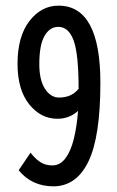

<svg xmlns="http://www.w3.org/2000/svg" viewBox="-20 -649 415 679"><path d="M170 10Q92 10 46 -47L88 -109Q105 -87 123 -75.5Q141 -64 165 -64Q193 -64 212 -90Q231 -116 241.5 -159.5Q252 -203 256 -257Q226 -229 183 -229Q124 -229 83 -280.5Q42 -332 42 -423Q42 -520 84 -574.5Q126 -629 187 -629Q335 -629 335 -356Q335 -166 293 -78.5Q251 9 170 10ZM119 -422Q119 -366 139 -335Q159 -304 189 -304Q233 -304 258 -335Q258 -457 240.5 -505.5Q223 -554 186 -554Q156 -554 137.5 -522Q119 -490 119 -422Z"/></svg>

Font: Inconsolata Condensed SemiBold
Style: Regular
Weight: 600
Width: 3
Monospace: yes
Designer: Raph Levien, Cyreal, Brenton Simpson
Foundry: Raph Levien, Cyreal, Google
Version: Version 3.100; ttfautohint (v1.8.4.7-5d5b)